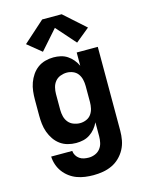

<svg xmlns="http://www.w3.org/2000/svg" viewBox="-142 -852 885 1161"><g transform="rotate(-15 300.0 -272.0)"><path d="M296 223Q270 223 244 219.5Q218 216 193.5 207Q169 198 147.5 182Q126 166 110.5 145Q95 124 86.5 99Q78 74 77 48H209Q210 63 218 76.5Q226 90 238.5 98.5Q251 107 266 110Q281 113 296 113Q316 113 335.5 105Q355 97 367.5 81Q380 65 384.5 45Q389 25 389 5V-83Q379 -62 364.5 -44.5Q350 -27 331 -14.5Q312 -2 290 3Q268 8 245 8Q219 8 193 1Q167 -6 146 -21.5Q125 -37 110 -59Q95 -81 86 -106Q77 -131 74 -157.5Q71 -184 71 -210V-310Q71 -336 74 -362.5Q77 -389 86 -414Q95 -439 110 -461Q125 -483 146 -498.5Q167 -514 193 -521Q219 -528 245 -528Q268 -528 290 -523Q312 -518 331 -505.5Q350 -493 364.5 -475.5Q379 -458 389 -437V-520H521V5Q521 35 515.5 64.5Q510 94 496 120Q482 146 460.5 167Q439 188 412 200.5Q385 213 355.5 218Q326 223 296 223ZM299 -102Q319 -102 338 -110Q357 -118 368.5 -134Q380 -150 384.5 -170Q389 -190 389 -210V-310Q389 -330 384.5 -350Q380 -370 368.5 -386Q357 -402 338 -410Q319 -418 299 -418Q279 -418 259 -410.5Q239 -403 226 -387Q213 -371 208 -350.5Q203 -330 203 -310V-210Q203 -190 208 -169.5Q213 -149 226 -133Q239 -117 259 -109.5Q279 -102 299 -102ZM407 -577 300 -698 193 -577 106 -648 239 -767H361L494 -648Z"/></g></svg>

Font: Iosevka Custom XBdEx
Style: Regular
Weight: 800
Width: 7
Monospace: yes
Designer: Belleve Invis
Foundry: Belleve Invis
Version: Version 11.2.4; ttfautohint (v1.8.4)